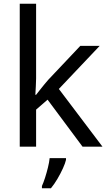

<svg xmlns="http://www.w3.org/2000/svg" viewBox="-20 -780 574 1021"><path d="M172 -363Q172 -347 170.5 -321Q169 -295 168 -276H172Q178 -284 190 -299Q202 -314 214.5 -329.5Q227 -345 236 -355L407 -536H510L293 -307L525 0H419L233 -250L172 -197V0H85V-760H172ZM331 70Q327 88 314.5 115.5Q302 143 285.5 171Q269 199 251 221H203V209Q211 192 219.5 165.5Q228 139 235 110.5Q242 82 244 61H331Z"/></svg>

Font: Noto Sans Tifinagh Azawagh
Style: Regular
Weight: 400
Designer: JamraPatel
Foundry: JamraPatel LLC
Version: Version 2.006; ttfautohint (v1.8.4.7-5d5b)